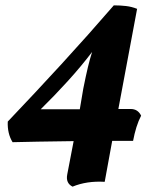

<svg xmlns="http://www.w3.org/2000/svg" viewBox="-20 -526 612 717"><path d="M251 171Q225 158 231 126L255 1Q178 2 121 3Q64 4 27 5Q17 -11 12.5 -30.5Q8 -50 9 -72Q111 -179 210 -287Q309 -395 405 -506Q429 -506 450.5 -503.5Q472 -501 492 -493L422 -119H468Q495 -119 507 -94Q497 -75 489.5 -51Q482 -27 477 0Q437 0 399 0L371 153Q304 149 251 171ZM291 -195Q301 -245 308.5 -276Q316 -307 324 -332Q283 -278 233 -223Q183 -168 132 -118H278Z"/></svg>

Font: Vollkorn
Style: Bold Italic
Weight: 700
Italic angle: -11°
Designer: Friedrich Althausen
Foundry: Friedrich Althausen
Version: Version 5.000; ttfautohint (v1.8.3)